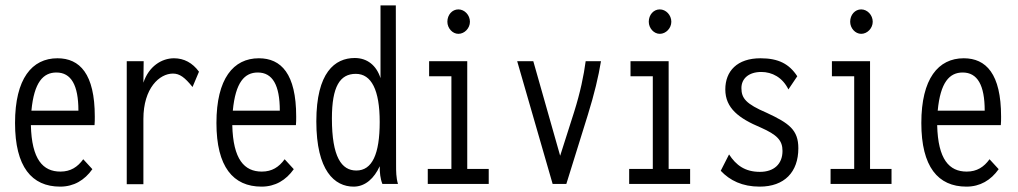

<svg xmlns="http://www.w3.org/2000/svg" viewBox="-20 -685 3790 715"><path d="M204 10C255 10 295 -14 324 -55L290 -92C269 -63 243 -46 205 -46C140 -46 98 -91 95 -219H332C333 -230 333 -239 333 -251C333 -410 277 -468 194 -468C99 -468 36 -392 36 -227C36 -64 98 10 204 10ZM97 -273C107 -379 141 -415 190 -415C245 -415 272 -368 272 -273Z M452 1H514V-242C514 -357 574 -411 624 -411C649 -411 668 -397 697 -361L721 -418C697 -451 665 -468 628 -468C582 -468 534 -438 514 -377L515 -457H452Z M954 10C1005 10 1045 -14 1074 -55L1040 -92C1019 -63 993 -46 955 -46C890 -46 848 -91 845 -219H1082C1083 -230 1083 -239 1083 -251C1083 -410 1027 -468 944 -468C849 -468 786 -392 786 -227C786 -64 848 10 954 10ZM847 -273C857 -379 891 -415 940 -415C995 -415 1022 -368 1022 -273Z M1297 10C1341 10 1374 -22 1394 -66C1394 -42 1396 -20 1404 0H1462C1455 -24 1455 -47 1455 -71L1454 -665H1397V-394C1382 -441 1348 -469 1301 -469C1227 -469 1158 -415 1158 -233C1158 -49 1226 10 1297 10ZM1307 -50C1252 -50 1216 -100 1216 -244C1216 -363 1246 -410 1305 -410C1363 -410 1394 -350 1394 -231C1394 -111 1366 -50 1307 -50Z M1687 -559C1710 -559 1730 -580 1730 -604C1730 -629 1710 -650 1687 -650C1664 -650 1646 -630 1646 -604C1646 -580 1665 -559 1687 -559ZM1573 0H1800V-56H1720V-457H1578V-401H1661V-56H1573Z M2038 0H2089L2169 -257C2193 -334 2209 -401 2218 -457H2161C2154 -404 2141 -341 2118 -268L2066 -105L1966 -457H1906Z M2437 -559C2460 -559 2480 -580 2480 -604C2480 -629 2460 -650 2437 -650C2414 -650 2396 -630 2396 -604C2396 -580 2415 -559 2437 -559ZM2323 0H2550V-56H2470V-457H2328V-401H2411V-56H2323Z M2809 10C2901 10 2953 -44 2953 -133C2953 -201 2919 -226 2835 -265C2758 -298 2741 -319 2741 -357C2741 -392 2768 -417 2815 -417C2855 -417 2894 -397 2916 -352L2949 -401C2919 -447 2879 -468 2812 -468C2725 -468 2681 -420 2681 -352C2681 -282 2732 -244 2813 -210C2874 -183 2894 -162 2894 -123C2894 -74 2862 -45 2810 -45C2754 -45 2721 -70 2695 -110L2664 -49C2698 -13 2744 10 2809 10Z M3187 -559C3210 -559 3230 -580 3230 -604C3230 -629 3210 -650 3187 -650C3164 -650 3146 -630 3146 -604C3146 -580 3165 -559 3187 -559ZM3073 0H3300V-56H3220V-457H3078V-401H3161V-56H3073Z M3579 10C3630 10 3670 -14 3699 -55L3665 -92C3644 -63 3618 -46 3580 -46C3515 -46 3473 -91 3470 -219H3707C3708 -230 3708 -239 3708 -251C3708 -410 3652 -468 3569 -468C3474 -468 3411 -392 3411 -227C3411 -64 3473 10 3579 10ZM3472 -273C3482 -379 3516 -415 3565 -415C3620 -415 3647 -368 3647 -273Z"/></svg>

Font: Inconsolata Condensed
Style: Regular
Weight: 400
Width: 3
Monospace: yes
Designer: Raph Levien, Cyreal, Brenton Simpson
Foundry: Raph Levien, Cyreal, Google
Version: Version 3.100